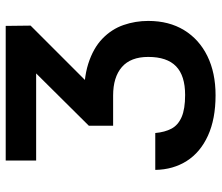

<svg xmlns="http://www.w3.org/2000/svg" viewBox="-70 -676 757 656"><g transform="rotate(-90 308.0 -348.5)"><path d="M310 10Q229 10 172 -16Q115 -42 85.5 -88.5Q56 -135 55 -196H181Q184 -163 196 -140.5Q208 -118 235.5 -106Q263 -94 311 -94Q377 -94 409 -125Q441 -156 441 -220Q441 -280 406.5 -310Q372 -340 309 -340H206V-423L472 -691L474 -603H87V-707H547L548 -622L287 -361L284 -439Q364 -442 417.5 -425Q471 -408 503.5 -376.5Q536 -345 550 -304.5Q564 -264 564 -220Q564 -149 532.5 -97.5Q501 -46 444 -18Q387 10 310 10Z"/></g></svg>

Font: Asta Sans
Style: Bold
Weight: 700
Designer: 42dot
Version: Version 1.000